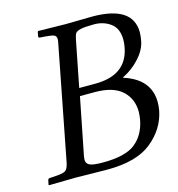

<svg xmlns="http://www.w3.org/2000/svg" viewBox="-99 -733 760 821"><g transform="rotate(-15 281.0 -322.5)"><path d="M290 -569.8 250 -366.2H320.8Q459 -366.2 481.9 -481Q485.8 -500 485.8 -516.1Q485.8 -566.9 454.8 -589.8Q423.8 -612.8 381.8 -612.8Q339.8 -612.8 321.5 -608.4Q303.2 -604 298.6 -596.4Q293.9 -588.9 290 -569.8ZM244.1 -332 193.8 -78.1Q192.4 -69.3 192.4 -64Q192.4 -46.4 208 -39.3Q223.6 -32.2 265.1 -32.2Q366.2 -32.2 409.7 -67.1Q453.1 -102.1 465.8 -165Q469.2 -183.6 469.7 -201.7Q469.7 -260.3 430.2 -296.1Q390.6 -332 310.1 -332ZM20 -19Q22 -26.9 27.8 -26.9L57.1 -28.8Q89.4 -30.8 99.6 -38.3Q109.9 -45.9 115.2 -70.8L212.9 -574.2Q215.3 -585 215.3 -591.8Q215.3 -605 206.1 -609.6Q196.8 -614.3 170.9 -616.2L143.1 -618.2Q137.2 -618.2 137.2 -625L141.1 -645L144 -647Q233.9 -645 265.1 -645Q285.2 -645 325.7 -646Q366.2 -647 381.8 -647Q561.5 -647 562 -529.8Q562 -513.2 558.1 -493.2Q551.3 -454.1 518.1 -418Q484.9 -381.8 442.9 -361.8V-359.9Q558.6 -323.2 558.6 -220.7Q558.6 -203.1 555.2 -184.1Q540 -106.9 473.6 -52.5Q407.2 2 276.9 2Q228 2 190.4 1Q152.8 0 140.1 0Q107.9 0 18.1 2L16.1 0Z"/></g></svg>

Font: Linux Libertine
Style: Italic
Weight: 400
Italic angle: -12°
Designer: Philipp H. Poll
Foundry: Philipp H. Poll
Version: Version 5.1.6 ; ttfautohint (v0.9)